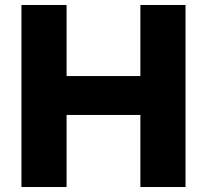

<svg xmlns="http://www.w3.org/2000/svg" viewBox="-20 -750 830 770"><path d="M724 -730V0H543V-289H247V0H66V-730H247V-445H543V-730Z"/></svg>

Font: Nacelle Heavy
Style: Regular
Weight: 800
Designer: Sora Sagano
Foundry: Sora Sagano
Version: Version 1.000;FEAKit 1.0